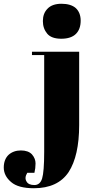

<svg xmlns="http://www.w3.org/2000/svg" viewBox="-170 -751 501 1021"><path d="M0 -476C0 -476 0 -458 0 -458C0 -458 65 -458 65 -458C65 -458 65 56 65 56C65 56 65 56 65 56C65 128 61 175 54 198C47 221 33 233 13 233C-8 233 -22 227 -29 214C-37 201 -36 186 -25 168C-25 168 13 168 13 168C13 168 13 168 13 168C17 152 19 135 19 118C19 101 13 85 0 70C-13 56 -33 49 -59 49C-85 49 -107 57 -124 72C-141 88 -150 111 -150 140C-150 169 -137 195 -111 217C-86 239 -45 250 10 250C10 250 10 250 10 250C95 250 157 221 195 164C232 107 251 23 251 -86C251 -86 251 -476 251 -476C251 -476 0 -476 0 -476ZM156 -545C191 -545 217 -554 234 -571C251 -588 259 -612 259 -641C259 -670 250 -692 233 -708C216 -723 190 -731 157 -731C124 -731 99 -722 83 -705C66 -688 58 -666 58 -639C58 -612 66 -590 81 -572C96 -554 121 -545 156 -545Z"/></svg>

Font: Abril Fatface Utterance
Style: Regular
Weight: 500
Designer: Veronika Burian, Jos Scaglione
Foundry: TypeTogether
Version: ""